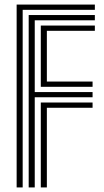

<svg xmlns="http://www.w3.org/2000/svg" viewBox="-20 -820 454 840"><path d="M52.8 0V-800H395V-777H79.2V0ZM158.5 0V-371.5H385V-348.5H185V0ZM105.5 0V-754.2H395V-731.2H132V-417.2H385V-394.5H132V0ZM158.5 -440.2V-708.2H395V-685.2H185V-463.2H385V-440.2Z"/></svg>

Font: Big Shoulders Inline Text Thin ExtraBold
Style: Regular
Weight: 800
Version: Version 2.002